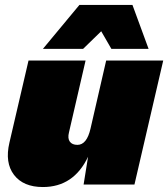

<svg xmlns="http://www.w3.org/2000/svg" viewBox="-20 -744 678 774"><path d="M388 -618 315 -547H153L300 -724H514L579 -547H429ZM408 -500H638L522 0H317L335 -112Q277 10 153 10Q74 10 36.5 -39Q-1 -88 18 -169L95 -500H325L258 -210Q252 -186 261.5 -173Q271 -160 292 -160Q330 -160 345 -226Z"/></svg>

Font: Elaine Sans Black
Style: Italic
Weight: 900
Italic angle: -13°
Designer: Wei Huang
Foundry: Wei Huang
Version: Version 2.001;December 24, 2019;FontCreator 12.0.0.2547 64-b